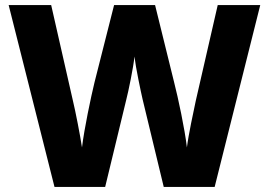

<svg xmlns="http://www.w3.org/2000/svg" viewBox="-20 -734 1056 754"><path d="M1002 -714H835L749 -339C740 -297 720 -204 714 -155C706 -226 679 -352 664 -410L589 -714H428L351 -410C337 -352 311 -230 302 -155C295 -202 276 -299 266 -340L181 -714H14L194 0H393L476 -343C484 -374 504 -469 508 -512C513 -469 533 -374 540 -344L623 0H823Z"/></svg>

Font: Noto Sans Lao ExtraBold
Style: Regular
Weight: 800
Designer: Monotype Design Team
Foundry: Monotype Imaging Inc.
Version: Version 2.003